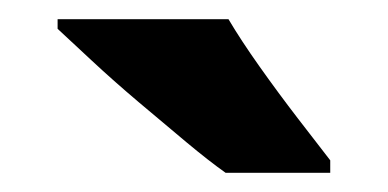

<svg xmlns="http://www.w3.org/2000/svg" viewBox="-20 -786 404 200"><path d="M218 -766Q231 -744 250.5 -716.5Q270 -689 290 -663Q310 -637 324 -619V-606H215Q198 -618 174 -638Q150 -658 124 -680Q98 -702 76 -722.5Q54 -743 40 -756V-766Z"/></svg>

Font: Noto Sans Kannada SemiCondensed ExtraBold
Style: Regular
Weight: 800
Width: 4
Designer: Jelle Bosma - Monotype Design Team
Foundry: Monotype Imaging Inc.
Version: Version 2.005; ttfautohint (v1.8.4.7-5d5b)